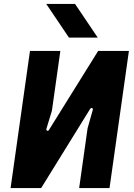

<svg xmlns="http://www.w3.org/2000/svg" viewBox="-20 -960 685 980"><path d="M34 0 133 -700H288L245 -395L217 -303Q215 -296 220.5 -293Q226 -290 230 -297L481 -700H638L539 0H384L427 -305L453 -397Q456 -405 450.5 -408Q445 -411 440 -404L190 0ZM332 -768 216 -940H363L479 -768Z"/></svg>

Font: Finlandica
Style: Bold Italic
Weight: 700
Italic angle: -8°
Designer: Niklas Ekholm, Juho Hiilivirta, Jaakko Suomalainen
Foundry: Helsinki Type Studio
Version: Version 1.064; ttfautohint (v1.8.4.7-5d5b)